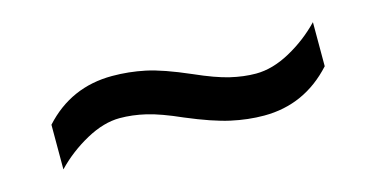

<svg xmlns="http://www.w3.org/2000/svg" viewBox="-32 -514 635 324"><g transform="rotate(-15 286.0 -352.5)"><path d="M269 -319Q233 -335 209.5 -340.5Q186 -346 164 -346Q136 -346 105 -329Q74 -312 50 -287V-365Q98 -418 170 -418Q199 -418 227.5 -412Q256 -406 302 -386Q338 -370 361.5 -364.5Q385 -359 406 -359Q435 -359 466 -376Q497 -393 521 -418V-341Q472 -287 401 -287Q373 -287 343.5 -293.5Q314 -300 269 -319Z"/></g></svg>

Font: Noto Sans Gunjala Gondi
Style: Regular
Weight: 400
Designer: Ek Type
Foundry: Ek Type
Version: Version 1.004